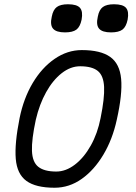

<svg xmlns="http://www.w3.org/2000/svg" viewBox="-20 -867 640 901"><path d="M236 14Q148 14 104 -18Q60 -50 54 -121.5Q48 -193 72 -313Q91 -406 133.5 -477.5Q176 -549 236 -590.5Q296 -632 364 -632Q452 -632 497 -600Q542 -568 548.5 -496.5Q555 -425 528 -305Q508 -213 465 -141Q422 -69 363.5 -27.5Q305 14 236 14ZM244 -62Q289 -62 331.5 -94.5Q374 -127 406 -184Q438 -241 452 -313Q471 -406 468.5 -459Q466 -512 439 -534Q412 -556 356 -556Q311 -556 269.5 -523.5Q228 -491 196.5 -434.5Q165 -378 148 -305Q128 -212 130 -159Q132 -106 160 -84Q188 -62 244 -62ZM501 -715Q460 -715 445 -732.5Q430 -750 439 -789Q445 -821 462.5 -834Q480 -847 515 -847Q557 -847 571.5 -830Q586 -813 579 -775Q572 -741 554.5 -728Q537 -715 501 -715ZM285 -715Q244 -715 229 -732.5Q214 -750 223 -789Q229 -821 246.5 -834Q264 -847 299 -847Q341 -847 355.5 -830Q370 -813 363 -775Q356 -741 338.5 -728Q321 -715 285 -715Z"/></svg>

Font: Victor Mono Thin Medium
Style: Italic
Weight: 500
Italic angle: -12°
Monospace: yes
Version: Version 1.561;gftools[0.9.30]